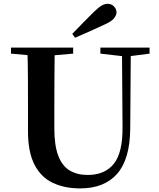

<svg xmlns="http://www.w3.org/2000/svg" viewBox="-20 -997 858 1035"><path d="M369.6 -814.5Q399.5 -844.9 428.8 -875.4Q458.2 -905.8 485.4 -932.2Q510.5 -956.6 527.4 -966.6Q544.3 -976.5 559.4 -976.5Q580.9 -976.5 594.5 -962.3Q608.1 -948.1 608.1 -930.5Q608.1 -916.4 595.7 -899.5Q583.2 -882.7 546.2 -865.9Q506.1 -846.9 465.8 -829Q425.5 -811.1 384.5 -793.6ZM411.6 18.6Q328.6 18.6 265.1 -11.1Q201.7 -40.8 166.3 -108.6Q130.9 -176.3 130.9 -290V-400.9Q130.9 -485.1 130.6 -570.6Q130.2 -656.1 127.5 -740.5H274.9Q273.9 -656.3 273.4 -571.6Q272.9 -486.9 272.9 -400.9V-305Q272.9 -213.4 293.8 -158.2Q314.7 -102.9 355.1 -78.4Q395.4 -53.9 453 -53.9Q545.1 -53.9 593.5 -114Q641.9 -174.1 640.5 -312.5L637.5 -740.5H685.2L682 -304.3Q680.6 -138.8 611.5 -60.1Q542.4 18.6 411.6 18.6ZM39.2 -707.9V-740.5H374.4V-707.9L218.8 -694.2H191.8ZM521.1 -707.9V-740.5H786.3V-707.9L674.7 -693.5H646.5Z"/></svg>

Font: Noto Serif SC ExtraLight
Style: Regular
Weight: 200
Designer: Ryoko NISHIZUKA 西塚涼子 (kana & ideographs); Frank Grießhammer (Latin, Greek & Cyrillic); Wenlong ZHANG 张文龙 (bopomofo); San
Foundry: Adobe
Version: Version 2.002-H1;hotconv 1.1.0;makeotfexe 2.6.0